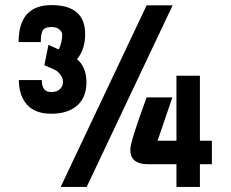

<svg xmlns="http://www.w3.org/2000/svg" viewBox="-20 -733 905 753"><path d="M657 -712 320 0H218L555 -712ZM154 -477 170 -557 210 -539Q224 -565 224 -599Q224 -607 213.5 -617Q203 -627 180 -627Q157 -627 148.5 -615Q140 -603 140 -568H53Q53 -713 182 -713Q314 -713 314 -599Q314 -539 282 -501Q319 -470 319 -410.5Q319 -351 282.5 -319Q246 -287 181.5 -287Q117 -287 85.5 -323Q54 -359 54 -419H144Q144 -372 180 -372Q204 -372 215.5 -384Q227 -396 227 -411.5Q227 -427 217.5 -439.5Q208 -452 199 -457Q190 -462 171 -470ZM811 -89H764V0H672V-89H560Q491 -89 491 -146Q491 -177 555 -351H656L598 -181H672V-436H764V-181H811Z"/></svg>

Font: Viga
Style: Regular
Weight: 400
Designer: Oscar Yáñez
Foundry: Fontstage
Version: Version 1.001